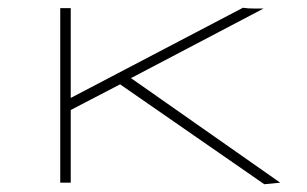

<svg xmlns="http://www.w3.org/2000/svg" viewBox="-20 -470 790 494"><path d="M660 4 289 -253 162 -187V0H135V-449H162V-218L605 -450Q617 -448 636 -448H658L317 -269L701 0Z"/></svg>

Font: Inconsolata ExtraExpanded ExtraLight
Style: Regular
Weight: 200
Width: 8
Monospace: yes
Designer: Raph Levien, Cyreal, Brenton Simpson
Foundry: Raph Levien, Cyreal, Google
Version: Version 3.100; ttfautohint (v1.8.4.7-5d5b)